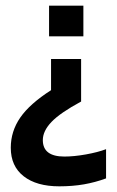

<svg xmlns="http://www.w3.org/2000/svg" viewBox="-20 -514 413 677"><path d="M153 -386V-494H274V-386ZM189 143Q109 143 63.5 107.5Q18 72 18 7Q18 -51 51.5 -99.5Q85 -148 160 -196V-306H266V-156Q192 -116 161.5 -84Q131 -52 131 -20Q131 9 150 23.5Q169 38 207 38Q241 38 283 30.5Q325 23 354 12V115Q316 129 276 136Q236 143 189 143Z"/></svg>

Font: Blinker SemiBold
Style: Regular
Weight: 600
Designer: Juergen Huber
Foundry: supertype
Version: Version 1.015;PS 1.15;hotconv 1.0.88;makeotf.lib2.5.647800